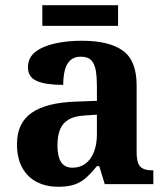

<svg xmlns="http://www.w3.org/2000/svg" viewBox="-20 -705 639 735"><path d="M202 10Q158 10 122.5 -7.5Q87 -25 66 -61.5Q45 -98 45 -153Q45 -234 101 -273Q157 -312 269 -316L351 -319V-374Q351 -408 347 -433.5Q343 -459 330 -473.5Q317 -488 289 -488Q264 -488 249 -474Q234 -460 228 -435.5Q222 -411 222 -380Q155 -380 121 -395Q87 -410 87 -447Q87 -484 115 -506Q143 -528 190 -538.5Q237 -549 293 -549Q398 -549 450.5 -511Q503 -473 503 -379V-124Q503 -97 508.5 -81.5Q514 -66 527.5 -59.5Q541 -53 563 -53H567V0H381L360 -69H351Q329 -42 309.5 -24.5Q290 -7 265 1.5Q240 10 202 10ZM257 -63Q286 -63 307 -78.5Q328 -94 339.5 -123Q351 -152 351 -191V-266L306 -263Q266 -261 243 -247.5Q220 -234 210 -209.5Q200 -185 200 -149Q200 -121 206 -101.5Q212 -82 225 -72.5Q238 -63 257 -63ZM142 -606V-685H432V-606Z"/></svg>

Font: Noto Serif Gujarati
Style: Bold
Weight: 700
Version: Version 2.102